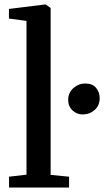

<svg xmlns="http://www.w3.org/2000/svg" viewBox="-20 -839 466 859"><path d="M98.5 -57.5V-745.5L20 -756V-799L181.5 -819H184.5L206.5 -803.5V-56.5L289 -48.5V0H20.5V-48.5ZM349.5 -327Q324 -327 304.5 -345Q285 -363 285 -392Q285 -424 308.2 -444.8Q331.5 -465.5 361 -465.5Q394 -465.5 410 -445.8Q426 -426 426 -400.5Q426 -367 403.5 -347Q381 -327 349.5 -327Z"/></svg>

Font: Merriweather 28pt Medium
Style: Regular
Weight: 500
Version: Version 2.100